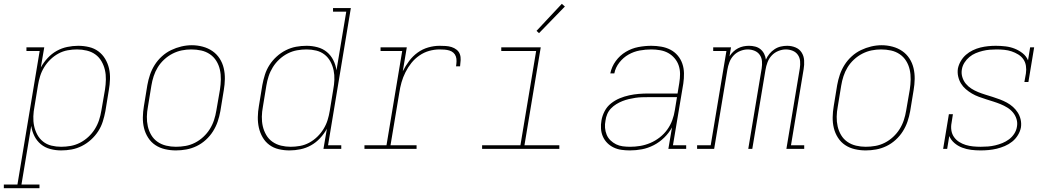

<svg xmlns="http://www.w3.org/2000/svg" viewBox="-72 -777 5492 1002"><path d="M-52 205V186H19L135 -511H66V-530H159L141 -425Q156 -452 177 -474.5Q198 -497 224 -511.5Q250 -526 279 -532Q308 -538 336 -538Q365 -538 392.5 -531.5Q420 -525 441.5 -509Q463 -493 477 -469.5Q491 -446 497 -419.5Q503 -393 502 -364Q501 -335 496 -307L478 -197Q473 -170 464.5 -143Q456 -116 440.5 -92Q425 -68 403 -48Q381 -28 355 -15Q329 -2 302 3Q275 8 247 8Q218 8 190 0.5Q162 -7 141 -24.5Q120 -42 107.5 -67Q95 -92 91 -120L40 186H134V205ZM247 -11Q272 -11 297 -15.5Q322 -20 345.5 -32Q369 -44 389 -62.5Q409 -81 423 -103.5Q437 -126 445 -150.5Q453 -175 457 -200L476 -310Q480 -336 480.5 -362Q481 -388 475.5 -412Q470 -436 457.5 -457.5Q445 -479 425.5 -493Q406 -507 381 -513Q356 -519 330 -519Q306 -519 281 -514.5Q256 -510 233 -497.5Q210 -485 191 -466.5Q172 -448 158.5 -426Q145 -404 137.5 -380Q130 -356 126 -331L108 -221Q103 -196 102 -170Q101 -144 106 -120Q111 -96 122.5 -74.5Q134 -53 153 -38Q172 -23 196.5 -17Q221 -11 247 -11Z M846 8Q817 8 789 1.5Q761 -5 738.5 -20Q716 -35 701 -58.5Q686 -82 679.5 -109Q673 -136 673.5 -165Q674 -194 679 -223L697 -333Q702 -361 711 -387.5Q720 -414 735.5 -438.5Q751 -463 773 -483Q795 -503 821 -515.5Q847 -528 874.5 -534.5Q902 -541 929 -541Q958 -541 986 -533.5Q1014 -526 1036.5 -510.5Q1059 -495 1074 -472Q1089 -449 1095.5 -421.5Q1102 -394 1101.5 -365Q1101 -336 1096 -307L1078 -197Q1073 -169 1064 -142.5Q1055 -116 1039.5 -91.5Q1024 -67 1002 -47Q980 -27 954 -14.5Q928 -2 900.5 3Q873 8 846 8ZM846 -11Q871 -11 896.5 -15.5Q922 -20 945.5 -32Q969 -44 989 -62.5Q1009 -81 1023 -103.5Q1037 -126 1045 -150.5Q1053 -175 1057 -200L1076 -310Q1080 -336 1080.5 -362.5Q1081 -389 1075.5 -413.5Q1070 -438 1057 -459Q1044 -480 1023.5 -494Q1003 -508 978 -513.5Q953 -519 926 -519Q901 -519 876.5 -514Q852 -509 828.5 -497Q805 -485 785 -466.5Q765 -448 751.5 -426Q738 -404 730 -379.5Q722 -355 718 -330L700 -220Q695 -194 694.5 -168Q694 -142 699.5 -117.5Q705 -93 717.5 -72Q730 -51 750 -37Q770 -23 795 -17Q820 -11 846 -11Z M1439 8Q1410 8 1382.5 1.5Q1355 -5 1333.5 -21Q1312 -37 1298.5 -60.5Q1285 -84 1279 -110.5Q1273 -137 1273.5 -166Q1274 -195 1279 -223L1297 -333Q1302 -360 1310.5 -387Q1319 -414 1334.5 -438Q1350 -462 1372 -482Q1394 -502 1420 -515Q1446 -528 1473 -533Q1500 -538 1528 -538Q1557 -538 1585 -530.5Q1613 -523 1634 -505.5Q1655 -488 1667.5 -463Q1680 -438 1684 -410L1735 -716H1666V-735H1759L1640 -19H1709V0H1616L1634 -105Q1619 -78 1598 -55.5Q1577 -33 1551 -18.5Q1525 -4 1496 2Q1467 8 1439 8ZM1445 -11Q1469 -11 1494 -15.5Q1519 -20 1542 -32.5Q1565 -45 1584 -63.5Q1603 -82 1616.5 -104Q1630 -126 1637.5 -150Q1645 -174 1649 -199L1667 -309Q1672 -335 1673 -360.5Q1674 -386 1669 -410Q1664 -434 1652.5 -455.5Q1641 -477 1622 -492Q1603 -507 1578.5 -513Q1554 -519 1528 -519Q1503 -519 1478 -514.5Q1453 -510 1429.5 -498Q1406 -486 1386 -467.5Q1366 -449 1352 -426.5Q1338 -404 1330 -379.5Q1322 -355 1318 -330L1300 -220Q1295 -194 1294.5 -168Q1294 -142 1299.5 -118Q1305 -94 1317.5 -72.5Q1330 -51 1350 -37Q1370 -23 1394.5 -17Q1419 -11 1445 -11Z M1830 0V-19H1945L2027 -511H1914V-530H2051L2030 -405Q2044 -433 2063 -458.5Q2082 -484 2107.5 -502.5Q2133 -521 2163 -529.5Q2193 -538 2222 -538Q2238 -538 2254 -537Q2270 -536 2284.5 -531.5Q2299 -527 2311 -517.5Q2323 -508 2328 -494Q2333 -480 2332 -463.5Q2331 -447 2329 -431H2308Q2310 -444 2310.5 -457.5Q2311 -471 2307 -482.5Q2303 -494 2294 -502Q2285 -510 2273 -513.5Q2261 -517 2248 -518Q2235 -519 2222 -519Q2195 -519 2168 -511.5Q2141 -504 2117 -487.5Q2093 -471 2075 -448.5Q2057 -426 2044 -400Q2031 -374 2023.5 -347.5Q2016 -321 2012 -294L1966 -19H2102V0Z M2444 0V-19H2644L2726 -511H2544V-530H2750L2665 -19H2847V0ZM2741 -604 2728 -616 2860 -757 2876 -743Z M3215 8Q3193 8 3171.5 5Q3150 2 3131 -7Q3112 -16 3097.5 -30.5Q3083 -45 3074.5 -64Q3066 -83 3064.5 -105Q3063 -127 3067 -149Q3071 -173 3083.5 -197Q3096 -221 3117 -237.5Q3138 -254 3162 -264Q3186 -274 3211.5 -279.5Q3237 -285 3261.5 -287Q3286 -289 3311 -289H3464L3473 -344Q3477 -368 3477 -391Q3477 -414 3470 -435Q3463 -456 3448.5 -473Q3434 -490 3415 -500.5Q3396 -511 3373 -515Q3350 -519 3327 -519Q3297 -519 3266.5 -513.5Q3236 -508 3208.5 -492.5Q3181 -477 3160.5 -451Q3140 -425 3134 -394H3113Q3120 -429 3141.5 -458.5Q3163 -488 3194 -506.5Q3225 -525 3259.5 -531.5Q3294 -538 3327 -538Q3353 -538 3379 -533.5Q3405 -529 3427 -517.5Q3449 -506 3465 -487Q3481 -468 3489 -444.5Q3497 -421 3497.5 -394.5Q3498 -368 3494 -341L3440 -19H3509V0H3416L3435 -112Q3419 -83 3394.5 -59Q3370 -35 3340 -19.5Q3310 -4 3278.5 2Q3247 8 3215 8ZM3216 -11Q3243 -11 3269.5 -15.5Q3296 -20 3322 -31Q3348 -42 3371 -60Q3394 -78 3410.5 -101Q3427 -124 3436.5 -150Q3446 -176 3450 -203L3461 -270H3311Q3294 -270 3277.5 -269.5Q3261 -269 3244 -266.5Q3227 -264 3210 -260Q3193 -256 3176.5 -249.5Q3160 -243 3144.5 -233.5Q3129 -224 3116.5 -211Q3104 -198 3097 -181.5Q3090 -165 3088 -148Q3084 -129 3085.5 -110Q3087 -91 3094 -74Q3101 -57 3114 -44.5Q3127 -32 3143 -24Q3159 -16 3178 -13.5Q3197 -11 3216 -11Z M3566 0V-19H3637L3719 -511H3650V-530H3743L3735 -483Q3743 -496 3754.5 -507Q3766 -518 3779.5 -525Q3793 -532 3807.5 -535Q3822 -538 3837 -538Q3853 -538 3869 -534Q3885 -530 3897 -520Q3909 -510 3916 -496Q3923 -482 3925 -466Q3932 -482 3943.5 -496Q3955 -510 3970 -520Q3985 -530 4002 -534Q4019 -538 4036 -538Q4059 -538 4079.5 -529.5Q4100 -521 4111.5 -503Q4123 -485 4124.5 -462Q4126 -439 4122 -416L4056 -19H4125V0H4032L4102 -420Q4105 -439 4103.5 -457.5Q4102 -476 4092 -490.5Q4082 -505 4065 -512Q4048 -519 4029 -519Q4010 -519 3990 -511Q3970 -503 3955.5 -487.5Q3941 -472 3933.5 -452Q3926 -432 3923 -413L3854 0H3833L3903 -420Q3906 -439 3904.5 -457.5Q3903 -476 3893 -490.5Q3883 -505 3866 -512Q3849 -519 3830 -519Q3811 -519 3791 -511Q3771 -503 3756.5 -487.5Q3742 -472 3734.5 -452Q3727 -432 3724 -413L3655 0Z M4446 8Q4417 8 4389 1.5Q4361 -5 4338.5 -20Q4316 -35 4301 -58.5Q4286 -82 4279.5 -109Q4273 -136 4273.5 -165Q4274 -194 4279 -223L4297 -333Q4302 -361 4311 -387.5Q4320 -414 4335.5 -438.5Q4351 -463 4373 -483Q4395 -503 4421 -515.5Q4447 -528 4474.5 -534.5Q4502 -541 4529 -541Q4558 -541 4586 -533.5Q4614 -526 4636.5 -510.5Q4659 -495 4674 -472Q4689 -449 4695.5 -421.5Q4702 -394 4701.5 -365Q4701 -336 4696 -307L4678 -197Q4673 -169 4664 -142.5Q4655 -116 4639.5 -91.5Q4624 -67 4602 -47Q4580 -27 4554 -14.5Q4528 -2 4500.5 3Q4473 8 4446 8ZM4446 -11Q4471 -11 4496.5 -15.5Q4522 -20 4545.5 -32Q4569 -44 4589 -62.5Q4609 -81 4623 -103.5Q4637 -126 4645 -150.5Q4653 -175 4657 -200L4676 -310Q4680 -336 4680.5 -362.5Q4681 -389 4675.5 -413.5Q4670 -438 4657 -459Q4644 -480 4623.5 -494Q4603 -508 4578 -513.5Q4553 -519 4526 -519Q4501 -519 4476.5 -514Q4452 -509 4428.5 -497Q4405 -485 4385 -466.5Q4365 -448 4351.5 -426Q4338 -404 4330 -379.5Q4322 -355 4318 -330L4300 -220Q4295 -194 4294.5 -168Q4294 -142 4299.5 -117.5Q4305 -93 4317.5 -72Q4330 -51 4350 -37Q4370 -23 4395 -17Q4420 -11 4446 -11Z M5045 8Q5020 8 4996 5Q4972 2 4949.5 -6.5Q4927 -15 4909 -30.5Q4891 -46 4882 -67L4871 0H4850L4880 -181H4901L4894 -136Q4890 -116 4893 -96.5Q4896 -77 4907 -61.5Q4918 -46 4934 -36Q4950 -26 4968 -20.5Q4986 -15 5006 -13Q5026 -11 5046 -11Q5065 -11 5084 -12.5Q5103 -14 5122 -18.5Q5141 -23 5159.5 -30.5Q5178 -38 5194 -50Q5210 -62 5221 -79Q5232 -96 5235 -115Q5239 -136 5233 -155.5Q5227 -175 5214.5 -190Q5202 -205 5185 -215.5Q5168 -226 5149.5 -233.5Q5131 -241 5112 -247Q5093 -253 5074 -259Q5055 -265 5036 -272Q5017 -279 5000 -289Q4983 -299 4968 -312Q4953 -325 4943 -341.5Q4933 -358 4928.5 -378Q4924 -398 4927 -419Q4931 -439 4942 -458Q4953 -477 4969 -491Q4985 -505 5004.5 -514.5Q5024 -524 5044.5 -529Q5065 -534 5085 -536Q5105 -538 5125 -538Q5150 -538 5175.5 -535Q5201 -532 5223.5 -523Q5246 -514 5265 -499Q5284 -484 5293 -462L5304 -530H5325L5295 -349H5274L5282 -394Q5285 -414 5282 -433.5Q5279 -453 5268.5 -468Q5258 -483 5241.5 -493Q5225 -503 5207 -509Q5189 -515 5169 -517Q5149 -519 5129 -519Q5111 -519 5093 -517.5Q5075 -516 5056.5 -511.5Q5038 -507 5020 -499.5Q5002 -492 4987 -479.5Q4972 -467 4961.5 -450.5Q4951 -434 4948 -416Q4944 -395 4950 -375Q4956 -355 4968.5 -340Q4981 -325 4997.5 -314.5Q5014 -304 5032.5 -296.5Q5051 -289 5070.5 -283Q5090 -277 5109 -271Q5128 -265 5146.5 -258Q5165 -251 5182.5 -241.5Q5200 -232 5214.5 -219Q5229 -206 5239.5 -189.5Q5250 -173 5254.5 -153Q5259 -133 5256 -112Q5252 -91 5240 -71.5Q5228 -52 5210.5 -38Q5193 -24 5172 -15Q5151 -6 5130 -1Q5109 4 5088 6Q5067 8 5045 8Z"/></svg>

Font: Iosevka Curly Slab ThExObl
Style: Regular
Weight: 100
Width: 7
Italic angle: -9°
Monospace: yes
Designer: Belleve Invis
Foundry: Belleve Invis
Version: Version 11.1.0; ttfautohint (v1.8.3)